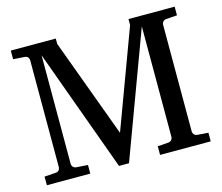

<svg xmlns="http://www.w3.org/2000/svg" viewBox="-96 -797 1069 924"><g transform="rotate(-15 438.0 -335.5)"><path d="M592.8 0V-43L646 -46.9Q656.7 -47.9 662.4 -54.7Q668 -61.5 668 -68.8V-620.1L438 0H388.2L166 -610.8V-68.8Q166 -61.5 171.6 -54.7Q177.2 -47.9 188 -46.9L245.1 -43V0H28.8V-43L85.9 -46.9Q96.7 -47.9 101.8 -54.7Q106.9 -61.5 106.9 -68.8V-602.1Q106.9 -609.4 101.8 -616.2Q96.7 -623 85.9 -624L28.8 -627.9V-670.9H252.9V-644L434.1 -152.8L615.2 -641.1V-670.9H845.2V-627.9L791 -624Q780.3 -623 774.7 -616.2Q769 -609.4 769 -602.1V-68.8Q769 -61.5 774.7 -54.7Q780.3 -47.9 791 -46.9L845.2 -43V0Z"/></g></svg>

Font: BabelStone Ogham Bound
Style: Italic
Weight: 400
Italic angle: -30°
Designer: Andrew West
Foundry: BabelStone
Version: Version 2.02 March 14, 2022